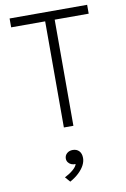

<svg xmlns="http://www.w3.org/2000/svg" viewBox="-108 -762 758 1151"><g transform="rotate(-10 271.0 -187.0)"><path d="M242 0V-646H35V-700H507V-646H300V0ZM223.5 326.5 196.5 295.5Q225 281.5 246.8 263.2Q268.5 245 273.5 228Q259 229 247 223.8Q235 218.5 228 208.5Q221 198.5 221 186Q221 167 235 154.5Q249 142 270.5 142Q294.5 142 309 157.2Q323.5 172.5 323.5 200Q323.5 221.5 311.8 244Q300 266.5 277.5 287.8Q255 309 223.5 326.5Z"/></g></svg>

Font: Geologica Roman Thin
Style: Regular
Weight: 250
Designer: Sindre Bremnes, Frode Helland
Foundry: Monokrom Skriftforlag AS
Version: Version 1.010;gftools[0.9.28]